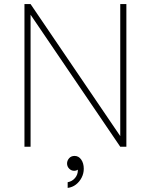

<svg xmlns="http://www.w3.org/2000/svg" viewBox="-20 -720 740 942"><path d="M570 0 100 -692V-700H130L600 -8V0ZM100 0V-700H130V0ZM570 0V-700H600V0ZM312 202V174Q334 170 348 153.5Q362 137 362 115Q362 101 359 92L370 85Q373 88 373 93Q373 98 369.5 104Q366 110 359.5 114Q353 118 344 118Q330 118 319.5 107.5Q309 97 309 82Q309 68 319 56.5Q329 45 346 45Q366 45 378.5 63Q391 81 391 108Q391 131 380.5 151.5Q370 172 352.5 185.5Q335 199 312 202Z"/></svg>

Font: Fustat ExtraLight
Style: Regular
Weight: 250
Designer: Mohamed Gaber, Khaled Hosny, Laura Garcia Mut
Foundry: Kief Type Foundry, Alif Type Foundry, Hard Type Foundry
Version: Version 1.007